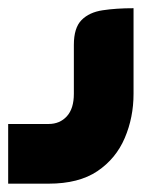

<svg xmlns="http://www.w3.org/2000/svg" viewBox="-20 -228 403 470"><path d="M0 221.6V75.5H98.9Q126.5 75.5 143.7 56.6Q160.8 37.7 160.8 1.7V-118.2Q160.8 -159.9 179.6 -178.9Q198.4 -198 231.5 -202.9Q264.5 -207.9 306.9 -207.9V1.7Q306.9 59.4 285.4 109.8Q263.9 160.3 218.4 191Q172.9 221.6 98.9 221.6Z"/></svg>

Font: Mada
Style: Regular
Weight: 400
Designer: Khaled Hosny
Version: Version 1.5